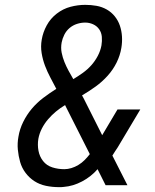

<svg xmlns="http://www.w3.org/2000/svg" viewBox="-20 -763 640 791"><path d="M223 8Q195 8 169 2.5Q143 -3 122 -16.5Q101 -30 85.5 -50.5Q70 -71 63 -95.5Q56 -120 53.5 -146.5Q51 -173 56 -200Q61 -231 75.5 -260.5Q90 -290 111 -315Q132 -340 158.5 -360Q185 -380 212 -397Q200 -420 187.5 -443.5Q175 -467 165.5 -492Q156 -517 151.5 -544.5Q147 -572 152 -600Q157 -630 172.5 -658.5Q188 -687 214 -707Q240 -727 270.5 -735Q301 -743 331 -743Q355 -743 377.5 -739Q400 -735 419.5 -724Q439 -713 453 -695.5Q467 -678 474 -657Q481 -636 482.5 -613Q484 -590 480 -566Q475 -535 460.5 -505.5Q446 -476 423.5 -451Q401 -426 374 -406.5Q347 -387 318 -370Q320 -367 321.5 -363.5Q323 -360 325 -357L401 -206L464 -312H558L465 -156Q459 -148 454 -139.5Q449 -131 443 -122L505 0H415L382 -66Q355 -35 318 -15.5Q281 4 243 7Q237 8 232 8Q227 8 223 8ZM282 -437Q302 -449 321.5 -463Q341 -477 356.5 -494.5Q372 -512 383 -533Q394 -554 398 -576Q401 -594 399.5 -611.5Q398 -629 388.5 -642.5Q379 -656 363.5 -663Q348 -670 331 -670Q314 -670 297 -664.5Q280 -659 266.5 -647.5Q253 -636 245 -620Q237 -604 234 -588Q230 -566 234 -546Q238 -526 245.5 -507.5Q253 -489 262.5 -471.5Q272 -454 282 -437ZM245 -66Q259 -66 274 -70.5Q289 -75 303 -83.5Q317 -92 328.5 -103.5Q340 -115 350 -128L251 -324Q251 -325 250 -326.5Q249 -328 248 -330Q228 -318 210.5 -303.5Q193 -289 178 -271.5Q163 -254 152.5 -233.5Q142 -213 138 -191Q134 -166 138.5 -142Q143 -118 157.5 -99.5Q172 -81 195.5 -73.5Q219 -66 245 -66Z"/></svg>

Font: Iosevka Custom Oblique
Style: Regular
Weight: 400
Italic angle: -9°
Designer: Belleve Invis
Foundry: Belleve Invis
Version: Version 27.0.1